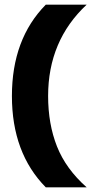

<svg xmlns="http://www.w3.org/2000/svg" viewBox="-20 -727 422 822"><path d="M31 -316Q31 -560 176 -707H351Q186 -553 186 -316Q186 -196 224 -100Q262 -4 351 75H176Q31 -72 31 -316Z"/></svg>

Font: Pridi SemiBold
Style: Regular
Weight: 600
Designer: Katatrad Team
Foundry: CadsonDemak
Version: Version 1.001